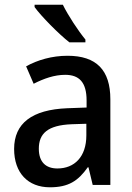

<svg xmlns="http://www.w3.org/2000/svg" viewBox="-20 -786 561 816"><path d="M247 -766H127V-756C154 -718 230 -641 275 -606H343V-618C313 -654 269 -721 247 -766ZM267 -549C201 -549 139 -531 91 -504L123 -430C166 -452 211 -468 257 -468C316 -468 348 -437 348 -359V-329L266 -326C116 -320 40 -262 40 -153C40 -51 99 10 192 10C271 10 312 -17 353 -75H356L374 0H449V-364C449 -488 390 -549 267 -549ZM285 -258 347 -260V-211C347 -119 296 -70 224 -70C176 -70 145 -96 145 -154C145 -218 182 -254 285 -258Z"/></svg>

Font: Noto Sans SemiCondensed Medium
Style: Regular
Weight: 500
Width: 4
Designer: Monotype Design Team
Foundry: Monotype Imaging Inc.
Version: Version 2.013